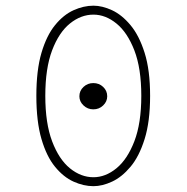

<svg xmlns="http://www.w3.org/2000/svg" viewBox="-20 -645 659 676"><path d="M308.5 -260Q288.5 -260 274 -273.8Q259.5 -287.5 259.5 -306Q259.5 -325.5 274 -339Q288.5 -352.5 308.5 -352.5Q329 -352.5 343.2 -339Q357.5 -325.5 357.5 -306Q357.5 -287.5 343.2 -273.8Q329 -260 308.5 -260ZM309 10.5Q274.5 10.5 239 -5.5Q203.5 -21.5 173.8 -57.8Q144 -94 126 -155.5Q108 -217 108 -307.5Q108 -398 126 -459Q144 -520 173.8 -556.5Q203.5 -593 239 -609Q274.5 -625 309 -625Q340 -625 374.5 -609Q409 -593 439.5 -556.5Q470 -520 489.2 -459Q508.5 -398 508.5 -307.5Q508.5 -217 489.2 -155.5Q470 -94 439.5 -57.8Q409 -21.5 374.5 -5.5Q340 10.5 309 10.5ZM309 -21Q351.5 -21 390 -52.5Q428.5 -84 453 -147.5Q477.5 -211 477.5 -307.5Q477.5 -404.5 453 -467.8Q428.5 -531 390 -562.2Q351.5 -593.5 309 -593.5Q265 -593.5 226.2 -562.2Q187.5 -531 163.5 -467.8Q139.5 -404.5 139.5 -307.5Q139.5 -211 163.5 -147.5Q187.5 -84 226.2 -52.5Q265 -21 309 -21Z"/></svg>

Font: Sono ExtraLight
Style: Regular
Weight: 200
Designer: Tyler Finck
Foundry: Tyler Finck
Version: Version 2.112